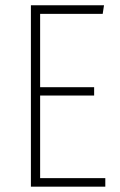

<svg xmlns="http://www.w3.org/2000/svg" viewBox="-20 -702 450 722"><path d="M371.1 -682.1 366.2 -649.9H130.9V-374H334V-342.8H130.9V-32.2H376V0H96.2V-682.1Z"/></svg>

Font: Fira Sans Compressed UltraLight
Style: Regular
Weight: 200
Width: 1
Designer: Carrois Corporate & Edenspiekermann AG
Foundry: Carrois Corporate GbR & Edenspiekermann AG
Version: Version 4.203;PS 004.203;hotconv 1.0.88;makeotf.lib2.5.64775